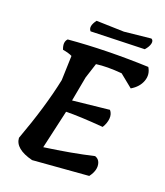

<svg xmlns="http://www.w3.org/2000/svg" viewBox="-160 -1000 949 1107"><g transform="rotate(20 315.0 -447.0)"><path d="M576 -894Q590 -887 586 -867Q582 -847 561 -823L232 -813Q210 -837 244 -882L413 -877ZM483 -647Q390 -655 326 -646L296 -553L268 -402Q318 -408 492 -426Q509 -406 506.5 -377Q504 -348 486 -319Q338 -331 258 -329L204 -92Q370 -115 503 -146Q526 -138 533 -116Q546 -75 510 -27L169 0Q58 -28 54 -95Q136 -318 172 -492L177 -642Q158 -652 119 -659Q102 -702 124 -724Q355 -744 615 -734Q639 -695 623.5 -652.5Q608 -610 562 -583Z"/></g></svg>

Font: Tillana SemiBold
Style: Regular
Weight: 600
Designer: Lipi Raval (Devanagari, Latin), Jonny Pinhorn (Latin)
Foundry: Indian Type Foundry
Version: Version 2.003;PS 1.0;hotconv 1.0.79;makeotf.lib2.5.61930; tt